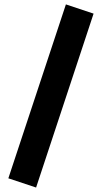

<svg xmlns="http://www.w3.org/2000/svg" viewBox="-20 -767 464 874"><path d="M280 -747 18 44.7 144.3 86.7 406 -705Z"/></svg>

Font: Unageo Variable
Style: Regular
Weight: 300
Designer: Richard Sepsi
Foundry: Richard Sepsi
Version: Version 2.200